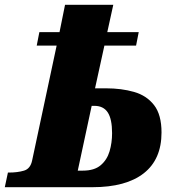

<svg xmlns="http://www.w3.org/2000/svg" viewBox="-45 -780 767 800"><path d="M-25 0 -12 -61H-8Q28 -61 55 -69Q82 -77 89 -112L191 -590H108L119 -646H203L226 -760H427L402 -646H533L522 -590H390L351 -412H397Q461 -412 513.5 -397Q566 -382 597 -342Q628 -302 628 -228Q628 -116 554 -58Q480 0 340 0ZM300 -69Q348 -69 374.5 -91.5Q401 -114 411.5 -149.5Q422 -185 422 -225Q422 -284 404 -311.5Q386 -339 348 -339H337L279 -69Z"/></svg>

Font: Noto Serif Black
Style: Italic
Weight: 900
Italic angle: -12°
Designer: Monotype Design Team
Foundry: Monotype Imaging Inc.
Version: Version 2.013